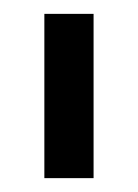

<svg xmlns="http://www.w3.org/2000/svg" viewBox="-20 -701 199 277"><path d="M44 -444V-681H115V-444Z"/></svg>

Font: Hind Regular
Style: Regular
Weight: 400
Designer: Manushi Parikh, Satya Rajpurohit
Foundry: Indian Type Foundry
Version: Version 1.201;PS 1.0;hotconv 1.0.78;makeotf.lib2.5.61930; tt